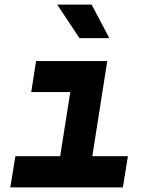

<svg xmlns="http://www.w3.org/2000/svg" viewBox="-20 -816 640 836"><path d="M25 0 47 -136H242L286 -415H116L137 -550H447L382 -136H537L515 0ZM229 -796H379L456 -650H326Z"/></svg>

Font: JetBrains Mono ExtraBold
Style: Italic
Weight: 800
Designer: Philipp Nurullin, Konstantin Bulenkov
Foundry: JetBrains
Version: Version 1.000; ttfautohint (v1.8.3)